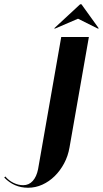

<svg xmlns="http://www.w3.org/2000/svg" viewBox="-84 -873 485 903"><path d="M-64 -38 -59 -43Q-43 -24 -20.5 -13Q2 -2 25 -2Q52 -2 70 -22Q88 -42 95 -77L204 -699H334L243 -180Q236 -139 217.5 -104.5Q199 -70 173 -44.5Q147 -19 115 -4.5Q83 10 48 10Q-18 10 -64 -38ZM293 -853H299L381 -739H375L283 -785L176 -739H170Z"/></svg>

Font: Moniqa Black Ita Display
Style: Italic
Weight: 900
Italic angle: -10°
Designer: Rajesh Rajput
Foundry: Rajesh Rajput
Version: Version 1.000